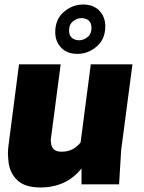

<svg xmlns="http://www.w3.org/2000/svg" viewBox="-20 -814 635 848"><path d="M322 -576Q276 -576 250 -603.5Q224 -631 224 -672Q224 -729 262 -761.5Q300 -794 347 -794Q393 -794 419 -766.5Q445 -739 445 -698Q445 -641 407 -608.5Q369 -576 322 -576ZM328 -636Q349 -636 366.5 -650Q384 -664 384 -690Q384 -732 341 -734Q320 -734 302.5 -720Q285 -706 285 -680Q285 -639 328 -636ZM158 14Q89 14 55 -19.5Q21 -53 17 -105L15 -134Q15 -154 18 -175L64 -530H248L204 -195Q205 -190 205 -186Q205 -182 206 -177Q207 -172 210.5 -164Q214 -156 224 -150Q234 -144 253 -144Q304 -144 336 -185L381 -530H565L515 -150L506 0H340V-70Q273 14 158 14Z"/></svg>

Font: Tanohe Sans ExtraBold
Style: Italic
Weight: 800
Designer: Village Type and Design LLC & Cristiano Sobral
Foundry: Cooper Hewitt Smithsonian Design Museum
Version: Version 1.00;September 29, 2021;FontCreator 13.0.0.2655 64-b